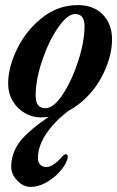

<svg xmlns="http://www.w3.org/2000/svg" viewBox="-20 -447 460 754"><path d="M12 -118Q12 -183 47.5 -255.5Q83 -328 145.5 -377.5Q208 -427 286 -427Q347 -427 383.5 -390Q420 -353 420 -292Q420 -228 385 -156Q350 -84 285.5 -35Q221 14 139 14Q106 14 76.5 -3.5Q47 -21 29.5 -51Q12 -81 12 -118ZM312 -344Q312 -392 275 -392Q245 -392 208 -338.5Q171 -285 145.5 -209Q120 -133 120 -72Q120 -22 158 -22Q191 -22 227 -77Q263 -132 287.5 -208.5Q312 -285 312 -344ZM24 208Q24 139 80 84.5Q136 30 221 -18H258Q202 21 165.5 72.5Q129 124 129 174Q129 189 137.5 199Q146 209 163 209Q176 209 193 197Q210 185 223 169Q227 164 234 160Q241 156 244 162Q246 162 246 166Q246 172 244 180Q236 204 213 229Q190 254 160 270.5Q130 287 100 287Q71 287 47.5 262Q24 237 24 208Z"/></svg>

Font: EB Garamond SemiBold
Style: Italic
Weight: 600
Italic angle: -17.2°
Designer: Georg Duffner and Octavio Pardo
Foundry: Georg Duffner
Version: Version 1.000